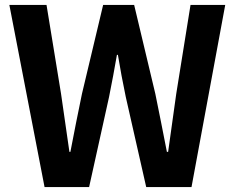

<svg xmlns="http://www.w3.org/2000/svg" viewBox="-20 -760 955 780"><path d="M161 0H342L423 -366C435 -424 445 -481 455 -537H459C468 -481 479 -424 491 -366L574 0H758L895 -740H754L696 -379C685 -302 674 -223 663 -143H658C642 -223 627 -303 611 -379L525 -740H399L313 -379C297 -302 281 -222 266 -143H262C251 -222 239 -301 228 -379L169 -740H18Z"/></svg>

Font: Genne Gothic Bold
Style: Regular
Weight: 700
Designer: Ryoko NISHIZUKA (kana & ideographs); Paul D. Hunt (Latin, Greek & Cyrillic); Wenlong ZHANG (bopomofo); Sandoll Communica
Foundry: Adobe Systems Incorporated
Version: Version 1.004;PS 1.004;hotconv 16.6.51;makeotf.lib2.5.65220